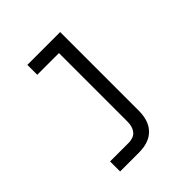

<svg xmlns="http://www.w3.org/2000/svg" viewBox="-200 -653 1001 1001"><g transform="rotate(-45 300.0 -152.5)"><path d="M111 215V141H250Q265 141 280 135.5Q295 130 304.5 118Q314 106 318 91Q322 76 322 60V-447H162V-520H404V60Q404 81 400.5 101.5Q397 122 388 141Q379 160 364 175Q349 190 330.5 199Q312 208 291 211.5Q270 215 250 215Z"/></g></svg>

Font: Iosevka Plex Etoile
Style: Regular
Weight: 400
Designer: Belleve Invis
Foundry: Belleve Invis
Version: Version 25.1.1; ttfautohint (v1.8.4)